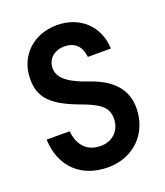

<svg xmlns="http://www.w3.org/2000/svg" viewBox="-112 -640 629 730"><g transform="rotate(-20 202.5 -274.5)"><path d="M17 -166C21 -56 92 13 202 13C305 13 379 -61 379 -163C379 -237 335 -288 243 -319C179 -341 131 -368 131 -413C131 -450 160 -476 201 -476C242 -476 267 -453 272 -408H365C362 -499 295 -562 202 -562C106 -562 37 -496 37 -403C37 -328 75 -288 183 -248C250 -223 285 -204 285 -154C285 -107 251 -73 204 -73C149 -73 117 -105 110 -166Z"/></g></svg>

Font: Involve Medium
Style: Regular
Weight: 500
Designer: Stefan Peev
Foundry: Context Ltd.
Version: Version 1.001